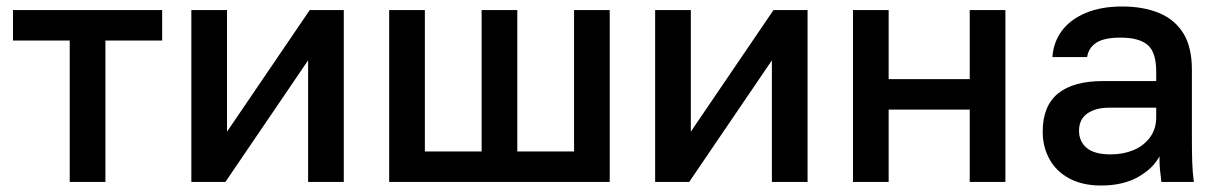

<svg xmlns="http://www.w3.org/2000/svg" viewBox="-20 -561 3760 592"><path d="M195 0V-436H20V-530H480V-436H305V0Z M570 0V-530H680V-155L935 -530H1040V0H930V-375L675 0Z M1180 0V-530H1290V-94H1465V-530H1575V-94H1750V-530H1860V0Z M2000 0V-530H2110V-155L2365 -530H2470V0H2360V-375L2105 0Z M2610 0V-530H2720V-317H2970V-530H3080V0H2970V-223H2720V0Z M3375 11Q3318 11 3277.5 -10.5Q3237 -32 3216 -70Q3195 -108 3195 -155Q3195 -234 3242 -272.5Q3289 -311 3380 -311H3545V-340Q3545 -400 3518.5 -422.5Q3492 -445 3435 -445Q3384 -445 3360 -429Q3336 -413 3332 -385H3225Q3228 -431 3254 -466Q3280 -501 3327.5 -521Q3375 -541 3440 -541Q3505 -541 3553.5 -521Q3602 -501 3628.5 -458.5Q3655 -416 3655 -346V-135Q3655 -93 3656 -61.5Q3657 -30 3661 0H3561Q3558 -23 3556.5 -39Q3555 -55 3555 -79Q3536 -42 3489.5 -15.5Q3443 11 3375 11ZM3405 -85Q3443 -85 3474.5 -98Q3506 -111 3525.5 -137Q3545 -163 3545 -200V-229H3400Q3358 -229 3332.5 -211Q3307 -193 3307 -158Q3307 -125 3330.5 -105Q3354 -85 3405 -85Z"/></svg>

Font: Golos Text Medium
Style: Regular
Weight: 500
Designer: A.Korolkova, Vitaly Kuzmin
Foundry: ParaType Ltd
Version: Version 2.004